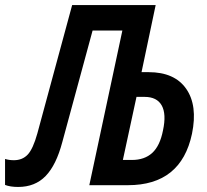

<svg xmlns="http://www.w3.org/2000/svg" viewBox="-64 -734 819 761"><path d="M8 7Q-23 7 -44 -1V-104Q-28 -99 -9 -99Q25 -99 46 -121.5Q67 -144 84 -205L222 -714H553L497 -448H525Q628 -448 674 -382Q720 -316 697 -204Q654 0 443 0H290L421 -613H303L183 -171Q159 -80 117 -36.5Q75 7 8 7ZM423 -100H459Q509 -100 539.5 -128Q570 -156 582 -217Q596 -282 577 -316Q558 -350 509 -350H477Z"/></svg>

Font: Noto Sans ExtraCondensed SemiBold
Style: Italic
Weight: 600
Width: 2
Italic angle: -12°
Designer: Monotype Design Team
Foundry: Monotype Imaging Inc.
Version: Version 2.013; ttfautohint (v1.8.4.7-5d5b)